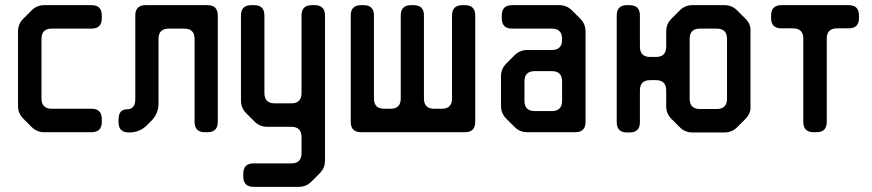

<svg xmlns="http://www.w3.org/2000/svg" viewBox="-20 -505 3383 745"><path d="M103 -12Q123 8 152 8H335Q375 8 375 -32V-43Q375 -83 335 -83H181Q141 -83 141 -123V-354Q141 -394 181 -394H335Q375 -394 375 -434V-445Q375 -485 335 -485H152Q123 -485 103 -465L70 -432Q50 -412 50 -383V-94Q50 -65 70 -45Z M440 -31Q440 9 480 9H481Q522 9 550 -19L567 -36Q595 -64 595 -103V-354Q595 -394 635 -394H695Q735 -394 735 -354V-32Q735 8 775 8H785Q825 8 825 -32V-445Q825 -485 785 -485H545Q505 -485 505 -445V-121Q505 -81 473 -81Q440 -81 440 -41Z M924 180Q924 220 964 220H1139Q1168 220 1188 200L1221 167Q1241 147 1241 118V-445Q1241 -485 1201 -485H1190Q1150 -485 1150 -445V-144Q1150 -104 1110 -104H1046Q1006 -104 1006 -144V-445Q1006 -485 966 -485H955Q915 -485 915 -445V-115Q915 -86 935 -66L968 -33Q988 -13 1017 -13H1110Q1150 -13 1150 27V89Q1150 129 1110 129H964Q924 129 924 169Z M1341 -32Q1341 8 1381 8H1784Q1824 8 1824 -32V-445Q1824 -485 1784 -485H1774Q1734 -485 1734 -445V-123Q1734 -83 1694 -83H1665Q1625 -83 1625 -123V-445Q1625 -485 1585 -485H1575Q1535 -485 1535 -445V-123Q1535 -83 1495 -83H1471Q1431 -83 1431 -123V-445Q1431 -485 1391 -485H1381Q1341 -485 1341 -445Z M1977 -12Q1997 8 2026 8H2212Q2252 8 2252 -32V-383Q2252 -412 2232 -432L2199 -465Q2179 -485 2150 -485H1967Q1927 -485 1927 -445V-434Q1927 -394 1967 -394H2121Q2161 -394 2161 -354V-351Q2161 -311 2121 -311H2026Q1997 -311 1977 -291L1945 -259Q1924 -238 1924 -210V-94Q1924 -65 1944 -45ZM2015 -114V-189Q2015 -229 2055 -229H2121Q2161 -229 2161 -189V-114Q2161 -74 2121 -74H2055Q2015 -74 2015 -114Z M2413 9H2423Q2463 9 2463 -31V-154Q2463 -194 2503 -194H2525Q2565 -194 2565 -154V-93Q2565 -64 2585 -44L2618 -11Q2638 9 2667 9H2791Q2820 9 2840 -11L2872 -43Q2894 -65 2892 -93V-383Q2894 -412 2872 -433L2840 -465Q2820 -485 2791 -485H2667Q2638 -485 2618 -465L2585 -432Q2565 -412 2565 -383V-324Q2565 -284 2525 -284H2503Q2463 -284 2463 -324V-445Q2463 -485 2423 -485H2413Q2373 -485 2373 -445V-31Q2373 9 2413 9ZM2656 -122V-354Q2656 -394 2696 -394H2761Q2801 -394 2801 -354V-122Q2801 -82 2761 -82H2696Q2656 -82 2656 -122Z M3097 -32Q3097 8 3137 8H3148Q3188 8 3188 -32V-355Q3188 -395 3228 -395H3273Q3313 -395 3313 -435V-445Q3313 -485 3273 -485H3012Q2972 -485 2972 -445V-435Q2972 -395 3012 -395H3057Q3097 -395 3097 -355Z"/></svg>

Font: WDXL Lubrifont SC
Style: Regular
Weight: 400
Designer: [WDXL Lubrifont] Copyright 2020-2022 (c) NightFurySL2001, Skr-ZERO; [ZCOOL QingKe HuangYou] Copyright 2018-2022 (c) The 
Version: Version 2.001;hotconv 1.1.1;makeotfexe 2.6.0